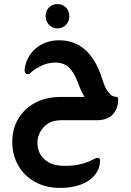

<svg xmlns="http://www.w3.org/2000/svg" viewBox="-20 -588 639 939"><path d="M261 -568Q286 -568 302.5 -551.5Q319 -535 319 -509Q319 -484 302.5 -466.5Q286 -449 261 -449Q237 -449 220 -466.5Q203 -484 203 -509Q203 -535 220 -551.5Q237 -568 261 -568ZM274 331Q204 331 151 301.5Q98 272 69 221Q40 170 40 107Q40 42 69.5 -7.5Q99 -57 152.5 -85.5Q206 -114 278 -114H394Q384 -128 377 -144Q370 -160 357 -194Q340 -237 315.5 -259.5Q291 -282 251 -282Q230 -282 211 -277Q192 -272 175 -263Q165 -258 154 -251Q143 -244 133 -235Q123 -225 114 -225Q103 -226 101 -239Q100 -244 100.5 -249Q101 -254 102 -260Q107 -287 121.5 -311.5Q136 -336 157 -353Q180 -372 208.5 -381.5Q237 -391 268 -391Q345 -391 396.5 -344.5Q448 -298 476 -213Q488 -176 495.5 -160Q503 -144 516 -130Q528 -116 545 -115Q553 -114 555.5 -112Q558 -110 558 -101Q558 -58 532 -29Q506 0 453 0H279Q224 0 193.5 34Q163 68 163 111Q163 158 196 190Q229 222 292 223Q345 224 381 213Q409 206 439 190Q446 187 450.5 185Q455 183 459 184Q472 187 469 203Q467 237 447.5 263Q428 289 396 306Q344 331 274 331Z"/></svg>

Font: Zain ExtraBold
Style: Regular
Weight: 800
Designer: Zain,Boutros
Foundry: Mobile Telecommunications Company (Zain), 2024
Version: Version 1.50; ttfautohint (v1.8.4)